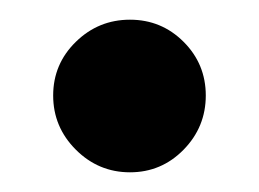

<svg xmlns="http://www.w3.org/2000/svg" viewBox="-20 -167 263 195"><path d="M166.5 -124.5Q189 -102 189 -70Q189 -38 166.5 -15Q144 8 112 8Q80 8 57 -15Q34 -38 34 -70Q34 -102 57 -124.5Q80 -147 112 -147Q144 -147 166.5 -124.5Z"/></svg>

Font: Hind Siliguri SemiBold
Style: Regular
Weight: 600
Designer: Jyotish Sonowal
Foundry: Indian Type Foundry
Version: Version 1.001;PS 1.0;hotconv 1.0.86;makeotf.lib2.5.63406; tt